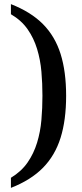

<svg xmlns="http://www.w3.org/2000/svg" viewBox="-20 -782 396 932"><path d="M33 130V81Q84 50 114 6.5Q144 -37 160 -89.5Q176 -142 181 -199.5Q186 -257 186 -317Q186 -377 181 -434.5Q176 -492 160 -544.5Q144 -597 114 -640Q84 -683 33 -713V-762Q130 -724 188.5 -665Q247 -606 274 -520.5Q301 -435 301 -317Q301 -199 274 -113Q247 -27 188.5 32.5Q130 92 33 130Z"/></svg>

Font: Noto Serif Kannada Medium
Style: Regular
Weight: 500
Version: Version 2.003